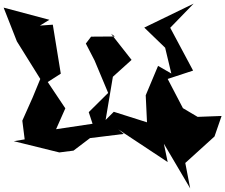

<svg xmlns="http://www.w3.org/2000/svg" viewBox="-48 -803 1241 1058"><path d="M224 -694 -28 -761 45 -575 174 -368 132 -266 75 -138 88 -35 28 -25 279 37 357 27 448 -42 634 -65 604 -90 876 90 855 -11 1000 235 973 95 1134 -51 1173 -164 1041 -159 960 -207 876 -368 1016 -414 890 -650 1019 -783 747 -651 862 -540 896 -398 823 -440 755 -278 762 -129 579 -187 534 -142 574 -380 677 -473 564 -617 585 -602 454 -601 425 -563 473 -470 548 -291 441 -185 462 -121 261 -91 312 -206 215 -351 287 -397 243 -667 172 -662Z"/></svg>

Font: Asimov Silicon
Style: Regular
Weight: 400
Designer: Google
Version: Version 2.000980; 2014